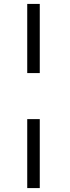

<svg xmlns="http://www.w3.org/2000/svg" viewBox="-20 -765 357 980"><path d="M119 -392V-745H183V-392ZM119 195V-157H183V195Z"/></svg>

Font: Piazzolla Thin
Style: Bold Italic
Weight: 700
Italic angle: -11.3°
Version: Version 2.005